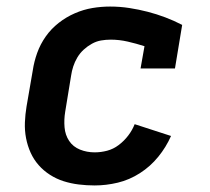

<svg xmlns="http://www.w3.org/2000/svg" viewBox="-20 -558 640 586"><path d="M269 8Q244 8 220 5Q196 2 174 -5Q152 -12 132.5 -24.5Q113 -37 98 -54Q83 -71 73.5 -92Q64 -113 59.5 -136.5Q55 -160 56 -184.5Q57 -209 61 -233L80 -343Q84 -370 93.5 -396.5Q103 -423 119.5 -446.5Q136 -470 159 -488Q182 -506 208.5 -517.5Q235 -529 262 -533.5Q289 -538 316 -538Q346 -538 375 -533.5Q404 -529 431 -522Q458 -515 484.5 -505Q511 -495 536 -482L514 -349H409L421 -417Q396 -425 370 -431Q344 -437 318 -437Q303 -437 288.5 -434.5Q274 -432 260.5 -424.5Q247 -417 235.5 -406.5Q224 -396 216 -382.5Q208 -369 203.5 -355Q199 -341 197 -327L179 -217Q175 -193 177 -169.5Q179 -146 191 -128Q203 -110 224 -101.5Q245 -93 269 -93Q288 -93 307 -98Q326 -103 342.5 -115.5Q359 -128 371.5 -144.5Q384 -161 391 -179L502 -143Q487 -109 463 -79.5Q439 -50 407 -29.5Q375 -9 339.5 -0.5Q304 8 269 8Z"/></svg>

Font: Iosevka Curly Slab Extended
Style: Bold Italic
Weight: 700
Width: 7
Italic angle: -9°
Monospace: yes
Designer: Belleve Invis
Foundry: Belleve Invis
Version: Version 11.0.0; ttfautohint (v1.8.3)